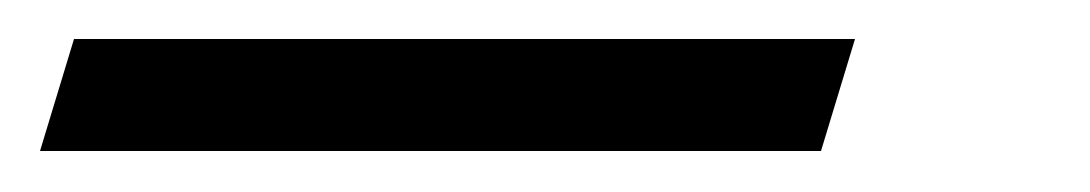

<svg xmlns="http://www.w3.org/2000/svg" viewBox="-134 76 545 96"><path d="M-97 95.5H293.5L276.5 151.5H-114Z"/></svg>

Font: Newsreader 16pt 16pt SemiBold
Style: Italic
Weight: 600
Italic angle: -17°
Version: Version 1.003